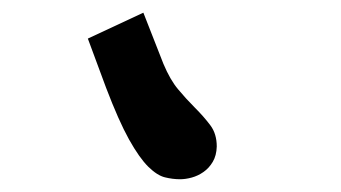

<svg xmlns="http://www.w3.org/2000/svg" viewBox="-20 -712 540 304"><path d="M119.1 -650.9 207 -691.9 238.8 -610.8Q249.5 -585.4 262 -570.6Q274.4 -555.7 288.1 -542Q303.2 -526.9 313.2 -513.4Q323.2 -500 323.2 -480Q322.8 -465.8 316.9 -455.8Q311 -445.8 302.2 -439.7Q293.5 -433.6 283.7 -430.9Q273.9 -428.2 265.1 -428.2Q253.4 -428.2 241.2 -431.2Q229 -434.1 214.8 -448Q200.7 -461.9 184.3 -491.2Q168 -520.5 147.9 -573.2Z"/></svg>

Font: InconsolataGo
Style: Bold
Weight: 700
Designer: Raph Levien, Kirill Tkachev(cyreal.org)
Foundry: Raph Levien, Kirill Tkachev(cyreal.org)
Version: Version 1.015; ttfautohint (v0.92) -l 8 -r 50 -G 200 -x 14 -